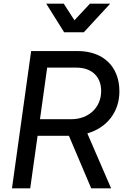

<svg xmlns="http://www.w3.org/2000/svg" viewBox="-20 -1022 691 1042"><path d="M45 0H144L184 -285H354L475 0H583L454 -298C561 -329 628 -415 628 -526C628 -662 539 -745 401 -745H149ZM197 -375 236 -655H395C477 -655 529 -607 529 -528C529 -439 462 -375 366 -375ZM231 -1002 328 -847H435L578 -1002H468L384 -912L326 -1002Z"/></svg>

Font: Mluvka Medium
Style: Italic
Weight: 500
Italic angle: -8°
Designer: Modified by Jiří Krblich, Original typeface by Gumpita Rahayu
Foundry: Gumpita Rahayu & Jiří Krblich
Version: Version 2.000;Glyphs 3.1.1 (3134)